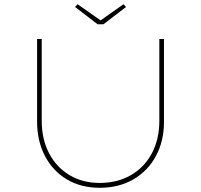

<svg xmlns="http://www.w3.org/2000/svg" viewBox="-20 -885 954 911"><path d="M453 6Q364 6 297 -34Q230 -74 193 -145.5Q156 -217 156 -307V-700H178V-312Q178 -224 213 -157.5Q248 -91 310 -54Q372 -17 453 -17Q537 -17 601 -54Q665 -91 700.5 -157.5Q736 -224 736 -312V-700H758V-306Q758 -216 720 -145Q682 -74 613 -34Q544 6 453 6ZM443 -770 336 -852 348 -865 465 -783H450L566 -865L578 -852L471 -770Z"/></svg>

Font: Lexend Giga Thin
Style: Regular
Weight: 250
Version: Version 1.007